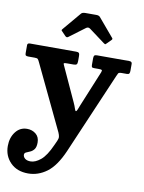

<svg xmlns="http://www.w3.org/2000/svg" viewBox="-107 -835 881 1171"><g transform="rotate(10 333.5 -250.0)"><path d="M228.5 -602.5 206 -626Q200 -631.5 200 -633.8Q200 -636 205 -642L299 -753.5Q306 -762 325.5 -762H393Q409 -762 416 -753.5L512 -640Q517.5 -634.5 510.5 -627.5L483.5 -600.5Q478 -595 476 -595.2Q474 -595.5 467.5 -600L370 -672.5Q357 -682 345 -673L246.5 -599.5Q238 -593 228.5 -602.5ZM-0.5 118.5Q-0.5 67 26.8 31.2Q54 -4.5 98 -4.5Q129.5 -4.5 152.2 14Q175 32.5 175 67Q175 95.5 164.5 109Q154 122.5 140.2 128.2Q126.5 134 116 138.8Q105.5 143.5 105.5 154Q105.5 167.5 117.5 177.5Q129.5 187.5 152.5 187.5Q181.5 187.5 214.5 160.5Q247.5 133.5 279 62.5L291 36Q298 21 297 10.2Q296 -0.5 289.5 -15.5L97 -419Q91 -432 86.5 -436Q82 -440 67 -440H28.5Q17.5 -440 13 -443.2Q8.5 -446.5 8.5 -457V-507.5Q8.5 -520 24.5 -520H311Q323 -520 327.5 -515.2Q332 -510.5 332 -497.5V-465Q332 -450 327.2 -445Q322.5 -440 308 -440H269Q253 -440 249.5 -437.8Q246 -435.5 251.5 -425L349.5 -211.5Q358.5 -192 363 -177.2Q367.5 -162.5 371.5 -162.5Q376 -162.5 380.5 -174Q385 -185.5 392 -203L482.5 -423Q486.5 -434 483.5 -437Q480.5 -440 464.5 -440H435.5Q424.5 -440 421.8 -444Q419 -448 419 -458V-497.5Q419 -510.5 423 -515.2Q427 -520 439.5 -520H638.5Q656.5 -520 656.5 -505.5V-462.5Q656.5 -451.5 653.2 -445.8Q650 -440 638.5 -440H605.5Q588 -440 584.8 -432.8Q581.5 -425.5 576 -414L361 87Q319 183.5 265.5 223Q212 262.5 150 262.5Q81 262.5 40.2 221.2Q-0.5 180 -0.5 118.5Z"/></g></svg>

Font: Besley*
Style: Bold
Weight: 700
Designer: Owen Earl
Foundry: indestructible type*
Version: Version 2.000; ttfautohint (v1.8.3)